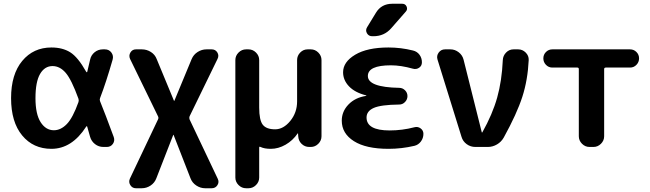

<svg xmlns="http://www.w3.org/2000/svg" viewBox="-20 -783 3464 1023"><path d="M260 -431Q218 -431 193.5 -389Q169 -347 169 -260Q169 -175 196.5 -132Q224 -89 267 -89Q304 -89 336 -122Q368 -155 398 -239Q401 -248 398 -257Q361 -359 330 -395Q299 -431 260 -431ZM254 10Q157 10 98 -61.5Q39 -133 39 -260Q39 -387 98.5 -458.5Q158 -530 254 -530Q313 -530 354 -504.5Q395 -479 439 -401Q443 -395 445 -401Q450 -421 460 -465Q465 -489 484 -504.5Q503 -520 528 -520H539Q561 -520 573.5 -503Q586 -486 580 -465Q546 -346 513 -260Q510 -252 513 -244Q540 -178 586 -53Q593 -33 581.5 -16.5Q570 0 549 0H531Q506 0 486.5 -15Q467 -30 460 -54Q450 -90 445 -107Q443 -114 439 -108Q363 10 254 10Z M672 169 822 -147Q826 -155 822 -163L673 -469Q665 -487 675 -503.5Q685 -520 704 -520H736Q762 -520 784 -506Q806 -492 815 -468L907 -246Q907 -245 908 -245Q909 -245 909 -246L1001 -468Q1011 -492 1033 -506Q1055 -520 1080 -520H1108Q1128 -520 1138 -503.5Q1148 -487 1139 -469L990 -163Q987 -155 990 -147L1140 169Q1149 187 1138.5 203.5Q1128 220 1108 220H1073Q1048 220 1026 205.5Q1004 191 995 167L905 -64Q905 -65 904 -65Q903 -65 903 -64L813 167Q804 191 782.5 205.5Q761 220 735 220H704Q685 220 674.5 203.5Q664 187 672 169Z M1291 220Q1268 220 1251 203Q1234 186 1234 163V-463Q1234 -486 1251 -503Q1268 -520 1291 -520H1304Q1327 -520 1344 -503Q1361 -486 1361 -463V-210Q1361 -143 1380 -118.5Q1399 -94 1446 -94Q1490 -94 1526.5 -138.5Q1563 -183 1563 -243V-463Q1563 -486 1579.5 -503Q1596 -520 1619 -520H1636Q1659 -520 1676 -503Q1693 -486 1693 -463V-57Q1693 -34 1676 -17Q1659 0 1636 0H1628Q1604 0 1587 -16.5Q1570 -33 1569 -57L1568 -72Q1568 -73 1567 -73Q1566 -73 1566 -72Q1540 -34 1501.5 -12Q1463 10 1423 10Q1389 10 1368 0Q1361 -4 1361 4V163Q1361 186 1344 203Q1327 220 1304 220Z M2050 10Q1930 10 1865.5 -31Q1801 -72 1801 -140Q1801 -189 1836.5 -226Q1872 -263 1930 -272Q1932 -272 1932 -273Q1932 -275 1930 -275Q1871 -290 1839.5 -323Q1808 -356 1808 -398Q1808 -453 1872.5 -491.5Q1937 -530 2050 -530Q2116 -530 2180 -514Q2202 -509 2215 -491.5Q2228 -474 2228 -451Q2228 -432 2213 -422Q2198 -412 2180 -417Q2116 -435 2063 -435Q1940 -435 1940 -378Q1940 -318 2107 -315Q2125 -315 2138 -302Q2151 -289 2151 -271Q2151 -253 2138 -239.5Q2125 -226 2107 -226Q2010 -225 1971.5 -208Q1933 -191 1933 -157Q1933 -88 2056 -88Q2123 -88 2188 -105Q2206 -110 2221 -99Q2236 -88 2236 -70Q2236 -47 2222.5 -29Q2209 -11 2188 -6Q2120 10 2050 10ZM2070 -763H2123Q2140 -763 2146.5 -748Q2153 -733 2142 -721L2064 -632Q2027 -590 1970 -590H1963Q1944 -590 1935 -606Q1926 -622 1936 -638L1983 -715Q2012 -763 2070 -763Z M2439 -54 2311 -466Q2305 -486 2317.5 -503Q2330 -520 2351 -520H2380Q2404 -520 2424 -504.5Q2444 -489 2450 -465L2547 -78Q2547 -77 2548 -77Q2550 -77 2550 -78Q2604 -174 2629 -263Q2654 -352 2659 -463Q2660 -486 2676.5 -503Q2693 -520 2716 -520H2741Q2764 -520 2781 -503Q2798 -486 2797 -463Q2792 -357 2763 -267Q2734 -177 2664 -50Q2651 -27 2628 -13.5Q2605 0 2579 0H2513Q2487 0 2466.5 -15Q2446 -30 2439 -54Z M2923 -423Q2903 -423 2889 -437.5Q2875 -452 2875 -472Q2875 -492 2889 -506Q2903 -520 2923 -520H3337Q3357 -520 3371 -506Q3385 -492 3385 -472Q3385 -452 3371 -437.5Q3357 -423 3337 -423H3208Q3199 -423 3199 -415V-57Q3199 -34 3182 -17Q3165 0 3142 0H3121Q3098 0 3081 -17Q3064 -34 3064 -57V-415Q3064 -423 3056 -423Z"/></svg>

Font: Rounded Mplus 1c Bold
Style: Bold
Weight: 700
Version: Version 1.059.20150529